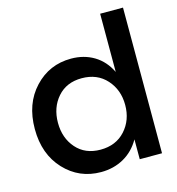

<svg xmlns="http://www.w3.org/2000/svg" viewBox="-112 -847 882 955"><g transform="rotate(-15 329.0 -369.0)"><path d="M317.9 -463.9Q239.3 -463.9 193.1 -411.1Q147 -358.4 147 -279.8Q147 -201.2 193.1 -148.7Q239.3 -96.2 317.9 -96.2Q397.5 -96.2 445.3 -148.9Q493.2 -201.7 493.2 -279.8Q493.2 -357.9 445.3 -410.9Q397.5 -463.9 317.9 -463.9ZM292 -571.8Q358.4 -571.8 409.9 -540.8Q461.4 -509.8 490.2 -450.2V-750H607.9V0H493.2V-102.1Q461.4 -46.4 409.2 -17.1Q356.9 12.2 292 12.2Q179.7 12.2 103.8 -68.8Q27.8 -149.9 27.8 -279.8Q27.8 -409.7 103.8 -490.7Q179.7 -571.8 292 -571.8Z"/></g></svg>

Font: TASA Explorer SemiBold
Style: Regular
Weight: 600
Designer: Weizhong Zhang
Foundry: Local Remote
Version: Version 1.000;Glyphs 3.1.2 (3151)